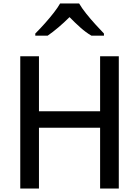

<svg xmlns="http://www.w3.org/2000/svg" viewBox="-20 -1079 797 1099"><path d="M96 0V-757H203V-442H553V-757H660V0H553V-348H203V0ZM182 -875V-887Q211 -916 238.5 -947Q266 -978 288.5 -1007Q311 -1036 324 -1059H433Q448 -1033 473.5 -1001Q499 -969 526.5 -939Q554 -909 575 -887V-875H503Q472 -893 440 -921.5Q408 -950 378 -981Q347 -950 314.5 -922.5Q282 -895 253 -875Z"/></svg>

Font: Menbere
Style: Regular
Weight: 400
Designer: Aleme Tadesse
Foundry: Sorkin Type Co
Version: Version 1.000